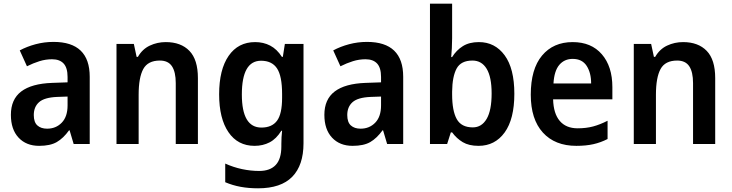

<svg xmlns="http://www.w3.org/2000/svg" viewBox="-20 -780 3965 1040"><path d="M270 -553Q466 -553 466 -364V0H379L357 -74H354Q323 -31 287.5 -10.5Q252 10 192 10Q122 10 80.5 -34.5Q39 -79 39 -158Q39 -242 95 -284.5Q151 -327 262 -331L346 -334V-363Q346 -413 324.5 -436Q303 -459 262 -459Q227 -459 193.5 -448.5Q160 -438 126 -421L87 -507Q126 -528 173 -540.5Q220 -553 270 -553ZM289 -255Q220 -252 191.5 -226.5Q163 -201 163 -157Q163 -118 182.5 -100.5Q202 -83 235 -83Q283 -83 314.5 -115.5Q346 -148 346 -209V-257Z M878 -552Q960 -552 1006 -504.5Q1052 -457 1052 -357V0H932V-330Q932 -390 911.5 -421Q891 -452 846 -452Q781 -452 756 -406Q731 -360 731 -267V0H611V-542H705L720 -472H727Q751 -514 791.5 -533Q832 -552 878 -552Z M1362 -552Q1407 -552 1443.5 -533Q1480 -514 1507 -472H1512L1523 -542H1624V-4Q1624 115 1563 177.5Q1502 240 1378 240Q1327 240 1283.5 232Q1240 224 1200 207V106Q1244 126 1291 136Q1338 146 1384 146Q1443 146 1473.5 113.5Q1504 81 1504 13V0Q1504 -17 1505 -37Q1506 -57 1508 -72H1504Q1477 -28 1440.5 -9Q1404 10 1359 10Q1268 10 1217.5 -64Q1167 -138 1167 -269Q1167 -403 1218.5 -477.5Q1270 -552 1362 -552ZM1394 -451Q1290 -451 1290 -268Q1290 -89 1396 -89Q1453 -89 1480.5 -126Q1508 -163 1508 -250V-271Q1508 -368 1480.5 -409.5Q1453 -451 1394 -451Z M1968 -553Q2164 -553 2164 -364V0H2077L2055 -74H2052Q2021 -31 1985.5 -10.5Q1950 10 1890 10Q1820 10 1778.5 -34.5Q1737 -79 1737 -158Q1737 -242 1793 -284.5Q1849 -327 1960 -331L2044 -334V-363Q2044 -413 2022.5 -436Q2001 -459 1960 -459Q1925 -459 1891.5 -448.5Q1858 -438 1824 -421L1785 -507Q1824 -528 1871 -540.5Q1918 -553 1968 -553ZM1987 -255Q1918 -252 1889.5 -226.5Q1861 -201 1861 -157Q1861 -118 1880.5 -100.5Q1900 -83 1933 -83Q1981 -83 2012.5 -115.5Q2044 -148 2044 -209V-257Z M2429 -573Q2429 -547 2427.5 -519Q2426 -491 2424 -471H2429Q2452 -508 2487 -530Q2522 -552 2574 -552Q2661 -552 2713.5 -480.5Q2766 -409 2766 -272Q2766 -135 2713.5 -62.5Q2661 10 2572 10Q2520 10 2486.5 -10Q2453 -30 2429 -63H2422L2402 0H2309V-760H2429ZM2539 -452Q2477 -452 2453.5 -409Q2430 -366 2429 -284V-269Q2429 -180 2454 -135Q2479 -90 2541 -90Q2589 -90 2616 -136Q2643 -182 2643 -274Q2643 -363 2616 -407.5Q2589 -452 2539 -452Z M3082 -552Q3183 -552 3240 -486Q3297 -420 3297 -308V-242H2976Q2978 -165 3012 -125Q3046 -85 3109 -85Q3155 -85 3192.5 -95Q3230 -105 3271 -126V-27Q3234 -8 3194 1Q3154 10 3102 10Q2986 10 2920.5 -62Q2855 -134 2855 -267Q2855 -406 2916 -479Q2977 -552 3082 -552ZM3082 -461Q3037 -461 3009.5 -428.5Q2982 -396 2978 -328H3182Q3182 -386 3157.5 -423.5Q3133 -461 3082 -461Z M3680 -552Q3762 -552 3808 -504.5Q3854 -457 3854 -357V0H3734V-330Q3734 -390 3713.5 -421Q3693 -452 3648 -452Q3583 -452 3558 -406Q3533 -360 3533 -267V0H3413V-542H3507L3522 -472H3529Q3553 -514 3593.5 -533Q3634 -552 3680 -552Z"/></svg>

Font: Noto Sans Sinhala UI SemiCondensed SemiBold
Style: Regular
Weight: 600
Width: 4
Designer: Jelle Bosma - Monotype Design Team
Foundry: Monotype Imaging Inc.
Version: Version 2.006; ttfautohint (v1.8.4.7-5d5b)